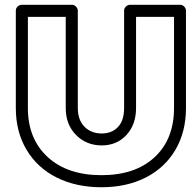

<svg xmlns="http://www.w3.org/2000/svg" viewBox="-20 -746 795 800"><path d="M45.9 -295.9V-701.2Q45.9 -711.9 53.7 -719Q61.5 -726.1 70.8 -726.1H278.8Q289.6 -726.1 296.9 -718.3Q304.2 -710.4 304.2 -701.2V-295.9Q304.2 -246.1 332 -218Q359.9 -189.9 403.8 -189.9Q446.3 -189.9 471.7 -217Q497.1 -244.1 497.1 -295.9V-701.2Q497.1 -711.9 504.9 -719Q512.7 -726.1 522 -726.1H730Q740.7 -726.1 747.8 -718.3Q754.9 -710.4 754.9 -701.2V-295.9Q754.9 -196.8 710.9 -121.8Q667 -46.9 587.2 -6.3Q507.3 34.2 402.8 34.2Q297.4 34.2 216.6 -6.1Q135.7 -46.4 90.8 -121.6Q45.9 -196.8 45.9 -295.9ZM96.2 -295.9Q96.2 -167.5 178.5 -91.8Q260.7 -16.1 402.8 -16.1Q543.9 -16.1 624.5 -91.3Q705.1 -166.5 705.1 -295.9V-675.8H546.9V-295.9Q546.9 -226.6 506.6 -183.3Q466.3 -140.1 403.8 -140.1Q340.3 -140.1 297.1 -183.3Q253.9 -226.6 253.9 -295.9V-675.8H96.2Z"/></svg>

Font: Trueno ExtraBold Outline
Style: Regular
Weight: 800
Width: 6
Designer: Julieta Ulanovsky
Foundry: Julieta Ulanovsky
Version: Version 3.001b | FøM Fix